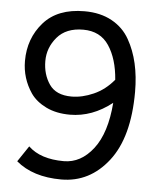

<svg xmlns="http://www.w3.org/2000/svg" viewBox="-49 -679 616 738"><g transform="rotate(5 259.0 -310.0)"><path d="M218 -55Q284 -55 331.5 -116.5Q379 -178 388 -295Q312 -235 226 -235Q173 -235 134 -254Q95 -273 74 -303Q36 -359 36 -426Q36 -513 90 -574.5Q144 -636 248 -636Q309 -636 353.5 -611.5Q398 -587 422 -544Q468 -463 468 -344Q468 -169 396 -76.5Q324 16 214.5 16Q105 16 40 -39L81 -100Q128 -55 218 -55ZM226 -305Q267 -305 311 -324.5Q355 -344 388 -384Q382 -464 348.5 -514.5Q315 -565 249 -565Q183 -565 148.5 -524.5Q114 -484 114 -432.5Q114 -381 140 -343Q166 -305 226 -305Z"/></g></svg>

Font: Imprima
Style: Regular
Weight: 400
Version: Version 1.001